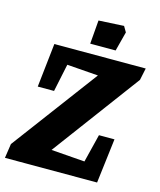

<svg xmlns="http://www.w3.org/2000/svg" viewBox="-129 -872 796 956"><g transform="rotate(15 269.0 -394.0)"><path d="M202 -98 375 -85 411 -230H491L463 0H-12L-1 -74L329 -516L168 -528L138 -385H54L79 -611H550L537 -549ZM261 -781 391 -788 408 -759 382 -659H251Z"/></g></svg>

Font: Grenze ExtraBold
Style: Italic
Weight: 800
Italic angle: -10°
Designer: Renata Polastri
Foundry: Omnibus-Type
Version: Version 1.002; ttfautohint (v1.8)